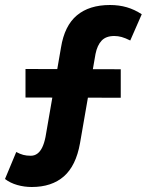

<svg xmlns="http://www.w3.org/2000/svg" viewBox="-21 -717 587 768"><path d="M-1 -1 44 -109Q59 -101 72 -97.5Q85 -94 102 -94Q117 -94 128.5 -102.5Q140 -111 148 -127.5Q156 -144 161 -169L223 -527Q237 -614 286.5 -655.5Q336 -697 419 -697Q455 -697 486 -688Q517 -679 546 -660L500 -555Q480 -565 465.5 -569Q451 -573 436 -573Q403 -573 385.5 -554.5Q368 -536 361 -501L299 -144Q283 -54 234.5 -11.5Q186 31 106 31Q76 31 48 23Q20 15 -1 -1ZM81 -327V-441L462 -440V-326Z"/></svg>

Font: Mach SemiBold
Style: Regular
Weight: 600
Version: Version 1.002